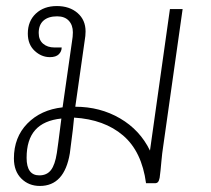

<svg xmlns="http://www.w3.org/2000/svg" viewBox="-20 -606 697 635"><path d="M584 -576 520 -124Q516 -98 514 -74.5Q512 -51 511 -43Q509 -24 508 -18Q506 -8 502.5 -4Q499 0 492 0H463Q449 -105 387 -158Q325 -211 225 -217L221 -178Q216 -135 211 -99Q193 9 112 9Q75 9 50.5 -15.5Q26 -40 26 -82Q26 -152 70.5 -197.5Q115 -243 187 -251L194 -300L218 -468Q221 -485 221 -499Q221 -523 207.5 -537.5Q194 -552 169 -552Q140 -552 124 -538Q108 -524 108 -497Q108 -474 122.5 -461.5Q137 -449 160 -449H184Q184 -436 174.5 -426.5Q165 -417 145 -417Q117 -417 94.5 -438Q72 -459 72 -495Q72 -536 98.5 -561Q125 -586 168 -586Q210 -586 236.5 -563Q263 -540 263 -502Q263 -488 260 -471L229 -253Q311 -253 377 -214.5Q443 -176 476 -108L542 -576ZM173 -136 183 -214Q125 -208 96.5 -176Q68 -144 68 -84Q68 -26 110 -26Q135 -26 148.5 -43.5Q162 -61 168 -100Z"/></svg>

Font: Krub ExtraLight
Style: Italic
Weight: 275
Italic angle: -8°
Designer: Ekaluck Peanpanawate
Foundry: Cadson Demak Co.,Ltd.
Version: Version 1.000; ttfautohint (v1.6)